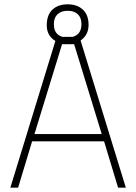

<svg xmlns="http://www.w3.org/2000/svg" viewBox="-20 -871 632 891"><path d="M294 -851Q338 -851 364.5 -826.5Q391 -802 391 -755.5Q391 -709 354 -683L564 0H528L463 -215H129L64 0H28L237 -681Q197 -705 197 -753.5Q197 -802 223.5 -826.5Q250 -851 294 -851ZM268 -666 140 -249H452L324 -666ZM230 -759Q230 -711 270 -700H317Q358 -711 358 -759Q358 -789 341 -805Q324 -821 294 -821Q264 -821 247 -805Q230 -789 230 -759Z"/></svg>

Font: Titillium Web[RUS by Daymarius]
Style: Regular
Weight: 200
Designer: Cyrillization by Daymarius
Foundry: Cyrillization by Daymarius
Version: Version 1.002 September 11, 2018